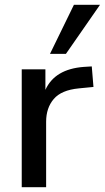

<svg xmlns="http://www.w3.org/2000/svg" viewBox="-20 -775 434 795"><path d="M367 -415 306 -409Q234 -402 202.5 -365Q171 -328 171 -271V0H70V-488H168V-403Q207 -489 327 -498L360 -500ZM253 -552H187L286 -755H394Z"/></svg>

Font: wassup Sans
Style: Medium
Weight: 600
Version: Version 2.001